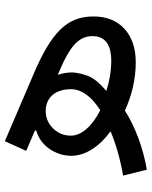

<svg xmlns="http://www.w3.org/2000/svg" viewBox="61 -625 615 777"><g transform="rotate(-90 368.5 -236.5)"><path d="M70.3 50.3C162.6 34.2 244.6 2.4 309.6 -38.6C368.7 -11.2 436 5.4 504.4 5.4C561.5 5.4 606.9 -9.8 640.6 -40.5C673.8 -71.3 690.4 -112.8 690.4 -166C690.4 -272.9 627 -336.9 447.8 -412.1L185.5 -524.4L146.5 -438L229.5 -402.3L228.5 -397.5C196.8 -387.7 171.9 -369.6 153.8 -342.8C135.7 -315.9 126.5 -286.6 126.5 -254.9C126.5 -197.8 165.5 -140.1 225.6 -96.7C175.3 -75.2 114.7 -57.6 46.4 -45.9ZM311 -138.2C250 -168.9 208 -212.4 208 -257.3C208 -285.2 217.8 -309.1 237.3 -329.1C256.8 -349.1 280.3 -358.9 308.1 -358.9C362.3 -358.9 396 -320.3 396 -256.3C396 -213.4 365.2 -172.9 311 -138.2ZM388.7 -113.8C421.4 -140.6 442.4 -166.5 451.2 -191.4C459.5 -215.8 463.9 -236.8 463.9 -253.9C463.9 -272 460.4 -291 454.1 -310.1C511.7 -286.6 552.2 -264.6 575.7 -243.7C599.1 -222.7 610.8 -198.2 610.8 -170.4C610.8 -119.1 577.6 -93.8 510.7 -93.8C467.8 -93.8 426.3 -101.6 388.7 -113.8Z"/></g></svg>

Font: Estedad Medium
Style: Regular
Weight: 500
Designer: Amin Abedi
Version: Version 7.3